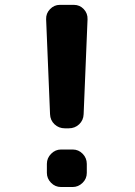

<svg xmlns="http://www.w3.org/2000/svg" viewBox="-20 -750 540 770"><path d="M276.4 -730.5Q299.8 -730.5 315.9 -713.4Q332 -696.3 331.1 -672.9L315.4 -292Q314.5 -267.6 297.4 -251.5Q280.3 -235.4 255.9 -235.4H240.2Q215.8 -235.4 198.7 -251.5Q181.6 -267.6 180.7 -292L165 -672.9Q164.1 -696.3 180.7 -713.4Q197.3 -730.5 219.7 -730.5ZM271.5 -150.4Q294.9 -150.4 311.5 -133.3Q328.1 -116.2 328.1 -92.8V-56.6Q328.1 -33.2 311 -16.6Q293.9 0 271.5 0H224.6Q201.2 0 184.6 -17.1Q168 -34.2 168 -56.6V-92.8Q168 -116.2 185.1 -133.3Q202.1 -150.4 224.6 -150.4Z"/></svg>

Font: Rounded Mgen+ 2m bold
Style: Bold
Weight: 700
Designer: [Source Han Sans]
Ryoko NISHIZUKA  (kana & ideographs); Paul D. Hunt (Latin, Greek & Cyrillic); Wenlong ZHANG  (bopomofo
Version: Version 1.059.20150602